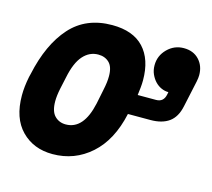

<svg xmlns="http://www.w3.org/2000/svg" viewBox="-82 -607 794 718"><g transform="rotate(15 315.5 -248.0)"><path d="M460 -406Q460 -443 486.5 -469.5Q513 -496 550 -496Q587 -496 609 -472.5Q631 -449 631 -413Q631 -403 628 -388L606 -286Q597 -243 570 -223.5Q543 -204 498 -204H411Q388 -98 325 -42Q262 14 177 14Q103 14 56.5 -33.5Q10 -81 10 -169Q10 -186 12 -204Q14 -222 18 -242L21 -254Q47 -375 107.5 -442.5Q168 -510 269 -510Q350 -510 391.5 -465.5Q433 -421 433 -340Q433 -326 431.5 -312Q430 -298 428 -282H499Q528 -282 534 -312L536 -322Q522 -322 508.5 -328Q495 -334 484.5 -345Q474 -356 467 -371.5Q460 -387 460 -406ZM196 -106Q265 -106 288 -212L299 -266Q303 -285 304.5 -297.5Q306 -310 306 -322Q306 -358 289.5 -374Q273 -390 247 -390Q213 -390 188.5 -362.5Q164 -335 152 -276L142 -230Q136 -201 136 -180Q136 -141 153 -123.5Q170 -106 196 -106Z"/></g></svg>

Font: Space Mono
Style: Bold Italic
Weight: 700
Italic angle: -12°
Monospace: yes
Designer: Colophon Foundry / Benjamin Critton
Foundry: Colophon Foundry
Version: Version 1.000;PS 1.000;hotconv 1.0.81;makeotf.lib2.5.63406